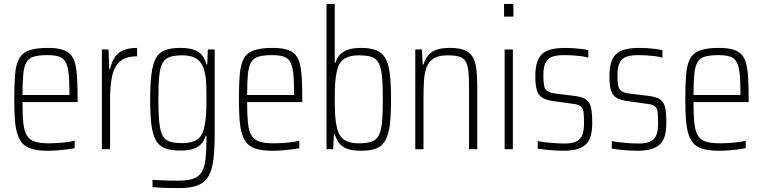

<svg xmlns="http://www.w3.org/2000/svg" viewBox="-20 -763 3902 982"><path d="M225 8Q179 8 148 0Q117 -8 98.5 -26Q80 -44 70 -74Q60 -104 56.5 -148.5Q53 -193 53 -254Q53 -329 57 -380Q61 -431 77 -461.5Q93 -492 128 -505Q163 -518 225 -518Q268 -518 296 -510Q324 -502 340.5 -484.5Q357 -467 364.5 -437Q372 -407 374.5 -362Q377 -317 377 -256V-241H95Q95 -177 99 -136Q103 -95 116.5 -71.5Q130 -48 157 -39Q184 -30 231 -30Q252 -30 275.5 -31.5Q299 -33 321.5 -36Q344 -39 362 -43V-5Q347 -2 324 1Q301 4 275.5 6Q250 8 225 8ZM335 -257V-295Q335 -358 330 -395Q325 -432 312.5 -450.5Q300 -469 277.5 -475Q255 -481 222 -481Q179 -481 153.5 -473.5Q128 -466 115.5 -445Q103 -424 99 -383.5Q95 -343 95 -277H354Z M501 0V-510H535L539 -409H543Q552 -451 570 -474.5Q588 -498 615.5 -508Q643 -518 681 -518V-475Q625 -475 595 -450Q565 -425 554 -376Q543 -327 543 -256V0Z M897 199Q870 199 846 198.5Q822 198 800.5 197Q779 196 760 194V157Q780 158 800.5 159Q821 160 844 160.5Q867 161 891 161Q940 161 968.5 151Q997 141 1012 116.5Q1027 92 1031.5 49Q1036 6 1036 -59V-68H1032Q1024 -41 1006.5 -24Q989 -7 963.5 0Q938 7 903 7Q855 7 824.5 -4.5Q794 -16 777.5 -45Q761 -74 754.5 -125Q748 -176 748 -255Q748 -335 755 -386.5Q762 -438 778 -466.5Q794 -495 824.5 -506.5Q855 -518 903 -518Q938 -518 964 -511Q990 -504 1008.5 -486Q1027 -468 1036 -433H1040L1043 -510H1078V-78Q1078 0 1071.5 53Q1065 106 1046.5 138Q1028 170 992.5 184.5Q957 199 897 199ZM914 -31Q961 -31 988 -49Q1015 -67 1024 -109Q1031 -136 1033.5 -170.5Q1036 -205 1036 -255Q1036 -305 1034.5 -338Q1033 -371 1027 -395Q1016 -440 989 -460Q962 -480 914 -480Q874 -480 849.5 -472Q825 -464 812 -441.5Q799 -419 794.5 -374Q790 -329 790 -255Q790 -179 795 -134Q800 -89 813 -67Q826 -45 850.5 -38Q875 -31 914 -31Z M1374 8Q1328 8 1297 0Q1266 -8 1247.5 -26Q1229 -44 1219 -74Q1209 -104 1205.5 -148.5Q1202 -193 1202 -254Q1202 -329 1206 -380Q1210 -431 1226 -461.5Q1242 -492 1277 -505Q1312 -518 1374 -518Q1417 -518 1445 -510Q1473 -502 1489.5 -484.5Q1506 -467 1513.5 -437Q1521 -407 1523.5 -362Q1526 -317 1526 -256V-241H1244Q1244 -177 1248 -136Q1252 -95 1265.5 -71.5Q1279 -48 1306 -39Q1333 -30 1380 -30Q1401 -30 1424.5 -31.5Q1448 -33 1470.5 -36Q1493 -39 1511 -43V-5Q1496 -2 1473 1Q1450 4 1424.5 6Q1399 8 1374 8ZM1484 -257V-295Q1484 -358 1479 -395Q1474 -432 1461.5 -450.5Q1449 -469 1426.5 -475Q1404 -481 1371 -481Q1328 -481 1302.5 -473.5Q1277 -466 1264.5 -445Q1252 -424 1248 -383.5Q1244 -343 1244 -277H1503Z M1825 8Q1791 8 1764.5 1Q1738 -6 1720 -24.5Q1702 -43 1692 -77H1688L1684 0H1650V-743H1692V-442H1696Q1704 -470 1721 -486Q1738 -502 1764 -510Q1790 -518 1825 -518Q1873 -518 1903 -506.5Q1933 -495 1950 -467Q1967 -439 1973.5 -387Q1980 -335 1980 -255Q1980 -174 1973.5 -123Q1967 -72 1950 -43Q1933 -14 1903 -3Q1873 8 1825 8ZM1814 -30Q1855 -30 1879 -38Q1903 -46 1916 -68.5Q1929 -91 1933.5 -136Q1938 -181 1938 -255Q1938 -330 1933.5 -374.5Q1929 -419 1916 -442Q1903 -465 1879 -472.5Q1855 -480 1814 -480Q1768 -480 1741 -462.5Q1714 -445 1705 -406Q1697 -376 1694.5 -342Q1692 -308 1692 -255Q1692 -202 1694.5 -169Q1697 -136 1704 -106Q1713 -67 1740 -48.5Q1767 -30 1814 -30Z M2104 0V-510H2138L2142 -433H2146Q2154 -459 2169 -478.5Q2184 -498 2211 -508Q2238 -518 2280 -518Q2326 -518 2354 -507.5Q2382 -497 2396.5 -473.5Q2411 -450 2416 -412Q2421 -374 2421 -321V0H2379V-312Q2379 -367 2375.5 -400Q2372 -433 2360.5 -450.5Q2349 -468 2327 -474Q2305 -480 2268 -480Q2223 -480 2197.5 -463.5Q2172 -447 2161.5 -418.5Q2151 -390 2148.5 -350.5Q2146 -311 2146 -264V0Z M2558 -678V-743H2606V-678ZM2561 0V-510H2603V0Z M2860 8Q2839 8 2815 6.5Q2791 5 2768.5 2.5Q2746 0 2730 -3V-41Q2746 -38 2763 -36Q2780 -34 2797 -32.5Q2814 -31 2832 -30Q2850 -29 2868 -29Q2908 -29 2929.5 -40.5Q2951 -52 2959 -75Q2967 -98 2967 -134Q2967 -171 2964.5 -190.5Q2962 -210 2950 -219.5Q2938 -229 2910 -232L2803 -247Q2770 -252 2751 -265Q2732 -278 2725 -304Q2718 -330 2718 -372Q2718 -420 2728.5 -448.5Q2739 -477 2759 -492Q2779 -507 2808 -512.5Q2837 -518 2872 -518Q2892 -518 2913.5 -516.5Q2935 -515 2955 -512.5Q2975 -510 2989 -506V-468Q2973 -473 2953.5 -475.5Q2934 -478 2911.5 -479.5Q2889 -481 2862 -481Q2831 -481 2808 -474Q2785 -467 2772 -445.5Q2759 -424 2759 -379Q2759 -346 2762.5 -326.5Q2766 -307 2778.5 -298Q2791 -289 2817 -285L2922 -272Q2960 -267 2978.5 -253.5Q2997 -240 3003 -212Q3009 -184 3009 -135Q3009 -95 3001 -67.5Q2993 -40 2975 -23.5Q2957 -7 2929 0.5Q2901 8 2860 8Z M3239 8Q3218 8 3194 6.5Q3170 5 3147.5 2.5Q3125 0 3109 -3V-41Q3125 -38 3142 -36Q3159 -34 3176 -32.5Q3193 -31 3211 -30Q3229 -29 3247 -29Q3287 -29 3308.5 -40.5Q3330 -52 3338 -75Q3346 -98 3346 -134Q3346 -171 3343.5 -190.5Q3341 -210 3329 -219.5Q3317 -229 3289 -232L3182 -247Q3149 -252 3130 -265Q3111 -278 3104 -304Q3097 -330 3097 -372Q3097 -420 3107.5 -448.5Q3118 -477 3138 -492Q3158 -507 3187 -512.5Q3216 -518 3251 -518Q3271 -518 3292.5 -516.5Q3314 -515 3334 -512.5Q3354 -510 3368 -506V-468Q3352 -473 3332.5 -475.5Q3313 -478 3290.5 -479.5Q3268 -481 3241 -481Q3210 -481 3187 -474Q3164 -467 3151 -445.5Q3138 -424 3138 -379Q3138 -346 3141.5 -326.5Q3145 -307 3157.5 -298Q3170 -289 3196 -285L3301 -272Q3339 -267 3357.5 -253.5Q3376 -240 3382 -212Q3388 -184 3388 -135Q3388 -95 3380 -67.5Q3372 -40 3354 -23.5Q3336 -7 3308 0.5Q3280 8 3239 8Z M3657 8Q3611 8 3580 0Q3549 -8 3530.5 -26Q3512 -44 3502 -74Q3492 -104 3488.5 -148.5Q3485 -193 3485 -254Q3485 -329 3489 -380Q3493 -431 3509 -461.5Q3525 -492 3560 -505Q3595 -518 3657 -518Q3700 -518 3728 -510Q3756 -502 3772.5 -484.5Q3789 -467 3796.5 -437Q3804 -407 3806.5 -362Q3809 -317 3809 -256V-241H3527Q3527 -177 3531 -136Q3535 -95 3548.5 -71.5Q3562 -48 3589 -39Q3616 -30 3663 -30Q3684 -30 3707.5 -31.5Q3731 -33 3753.5 -36Q3776 -39 3794 -43V-5Q3779 -2 3756 1Q3733 4 3707.5 6Q3682 8 3657 8ZM3767 -257V-295Q3767 -358 3762 -395Q3757 -432 3744.5 -450.5Q3732 -469 3709.5 -475Q3687 -481 3654 -481Q3611 -481 3585.5 -473.5Q3560 -466 3547.5 -445Q3535 -424 3531 -383.5Q3527 -343 3527 -277H3786Z"/></svg>

Font: Saira Condensed ExtraLight
Style: Regular
Weight: 250
Width: 3
Designer: Hector Gatti with collaboration of the Omnibus-Type team
Foundry: Omnibus-Type
Version: Version 1.101